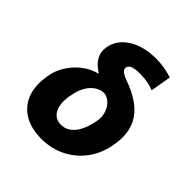

<svg xmlns="http://www.w3.org/2000/svg" viewBox="-203 -910 1071 1071"><g transform="rotate(45 332.0 -375.0)"><path d="M181.6 -606.9Q193.4 -676.8 258.8 -718.3Q324.2 -759.8 423.8 -759.8Q456.1 -759.8 486.6 -754.9Q517.1 -750 550.8 -739.3L529.8 -617.2Q510.3 -625.5 480.5 -631.3Q450.7 -637.2 418 -636.7Q378.9 -637.2 359.6 -628.9Q340.3 -620.6 337.9 -604Q336.4 -595.7 341.3 -587.6Q346.2 -579.6 359.1 -571.8Q372.1 -564 395 -555.7Q514.6 -513.2 563.7 -442.6Q612.8 -372.1 597.7 -269.5L595.7 -259.3Q584 -179.2 541 -118.7Q498 -58.1 432.1 -24.2Q366.2 9.8 286.1 9.8Q204.6 9.8 150.4 -22.7Q96.2 -55.2 73 -113.3Q49.8 -171.4 61.5 -248.5L62.5 -258.8Q70.3 -310.5 98.1 -355Q126 -399.4 166.5 -430.4Q207 -461.4 253.4 -472.7V-475.6Q211.4 -502.4 193.1 -534.7Q174.8 -566.9 181.6 -606.9ZM231.4 -279.3 229.5 -271.5Q221.7 -227.5 228.3 -193.8Q234.9 -160.2 255.1 -141.6Q275.4 -123 307.6 -123Q339.8 -123 364.7 -141.4Q389.6 -159.7 406.7 -193.1Q423.8 -226.6 432.6 -271L434.6 -279.3Q440.9 -312.5 432.4 -342.3Q423.8 -372.1 404.3 -392.8Q384.8 -413.6 357.4 -418.9Q325.2 -419.4 298.8 -401.1Q272.5 -382.8 255.1 -351.3Q237.8 -319.8 231.4 -279.3Z"/></g></svg>

Font: Inter Tight ExtraBold
Style: Italic
Weight: 800
Italic angle: -9.39999°
Designer: Rasmus Andersson
Foundry: rsms
Version: Version 3.004